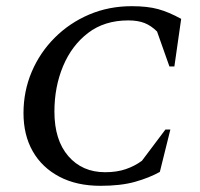

<svg xmlns="http://www.w3.org/2000/svg" viewBox="-20 -591 646 621"><path d="M305 10Q228 10 172 -19.5Q116 -49 86 -101.5Q56 -154 56 -225Q56 -296 82.5 -358.5Q109 -421 157 -469Q205 -517 268.5 -544Q332 -571 406 -571Q457 -571 491.5 -561.5Q526 -552 566 -530L544 -376H528L488 -489Q469 -508 447.5 -516.5Q426 -525 395 -525Q318 -525 265 -484.5Q212 -444 184 -377Q156 -310 156 -230Q156 -138 201 -86Q246 -34 320 -34Q358 -34 387 -44Q416 -54 439 -71L515 -172H531L497 -35Q463 -16 417 -3Q371 10 305 10Z"/></svg>

Font: Spectral SC Medium
Style: Italic
Weight: 500
Italic angle: -10°
Designer: Jean-Baptiste Levee
Foundry: Production Type
Version: Version 2.001